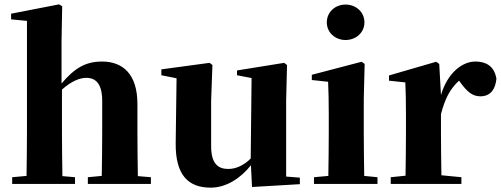

<svg xmlns="http://www.w3.org/2000/svg" viewBox="-20 -846 2305 883"><path d="M614 -36C613 -94 612 -179 612 -238V-368C612 -504 546 -563 449 -563C374 -563 323 -533 263 -462V-656L266 -817L252 -826L31 -783V-757L104 -750V-238C104 -182 103 -96 102 -37L36 -31V0H325V-31L267 -36C266 -95 265 -182 265 -238V-434C306 -471 345 -488 377 -488C421 -488 450 -460 450 -382V-238C450 -180 449 -95 448 -37L384 -31V0H674V-31Z M1296 -34V-384L1300 -547L1287 -557L1070 -522V-500L1137 -487L1133 -117C1104 -88 1068 -69 1030 -69C982 -69 951 -94 951 -174V-384L957 -547L944 -557L722 -527V-500L792 -486L788 -189C786 -37 849 17 949 17C1022 17 1088 -28 1134 -86L1139 14L1359 1V-29Z M1569 -662C1617 -662 1656 -696 1656 -743C1656 -791 1617 -825 1569 -825C1522 -825 1483 -791 1483 -743C1483 -696 1522 -662 1569 -662ZM1655 -37C1654 -95 1653 -182 1653 -238V-392L1657 -552L1643 -562L1414 -502V-478L1489 -470C1491 -419 1492 -382 1492 -318V-238C1492 -182 1491 -96 1490 -37L1424 -31V0H1716V-31Z M2000 -552 1986 -562 1769 -499V-475L1844 -467C1846 -419 1847 -386 1847 -321V-238C1847 -182 1846 -96 1845 -38L1777 -31V0H2102V-31L2010 -40C2009 -99 2008 -183 2008 -238V-321C2027 -395 2051 -438 2091 -475L2100 -463C2127 -427 2151 -403 2189 -403C2239 -403 2259 -440 2263 -484C2253 -544 2213 -563 2166 -563C2106 -563 2038 -511 2008 -409Z"/></svg>

Font: Noto Serif TC Black
Style: Regular
Weight: 900
Version: Version 1.001;PS 1.001;hotconv 16.6.54;makeotf.lib2.5.65590